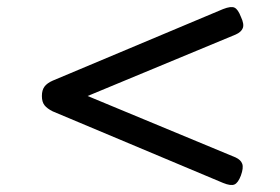

<svg xmlns="http://www.w3.org/2000/svg" viewBox="-20 -724 803 550"><path d="M619 -200 131 -405Q115 -413 107.5 -422.5Q100 -432 100 -449Q100 -466 107.5 -476Q115 -486 131 -493L619 -698Q642 -707 652 -702Q662 -697 670 -676Q680 -655 675.5 -643.5Q671 -632 655 -625L231 -449L655 -273Q670 -266 674 -254.5Q678 -243 670 -221Q662 -200 651.5 -195.5Q641 -191 619 -200Z"/></svg>

Font: Playwrite IT Moderna
Style: Regular
Weight: 400
Designer: Veronika Burian, José Scaglione
Foundry: TypeTogether
Version: Version 1.002